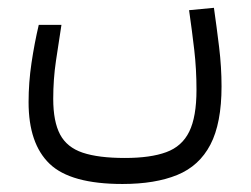

<svg xmlns="http://www.w3.org/2000/svg" viewBox="-20 -292 626 479"><path d="M285.6 167Q156.2 167 103.8 116.7Q51.3 66.4 51.3 -37.1Q51.3 -85.9 58.6 -135Q65.9 -184.1 76.7 -230H133.3Q126.5 -186 119.6 -140.1Q112.8 -94.2 112.8 -45.4Q112.8 11.2 129.9 43.5Q147 75.7 186.3 88.9Q225.6 102.1 291.5 102.1Q355.5 102.1 394.8 87.6Q434.1 73.2 452.1 36.4Q470.2 -0.5 470.2 -67.9Q470.2 -119.6 464.6 -167.7Q459 -215.8 451.7 -266.6L513.7 -272.5Q520.5 -225.1 526.6 -174.8Q532.7 -124.5 532.7 -76.7Q532.7 15.6 504.9 68.8Q477.1 122.1 422.1 144.5Q367.2 167 285.6 167Z"/></svg>

Font: Cascadia Mono PL Light
Style: Regular
Weight: 300
Monospace: yes
Designer: Aaron Bell
Foundry: Saja Typeworks
Version: Version 2404.023; ttfautohint (v1.8.4)